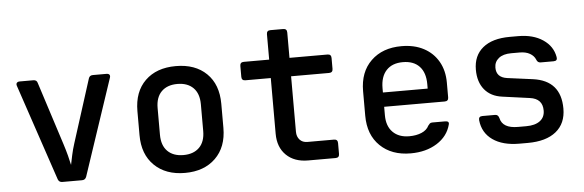

<svg xmlns="http://www.w3.org/2000/svg" viewBox="-47 -856 3094 1017"><g transform="rotate(-5 1500.0 -347.5)"><path d="M248 0Q231 0 225 -16L53 -527Q49 -538 54 -544Q59 -550 69 -550H142Q160 -550 164 -534L272 -198Q282 -167 290 -136.5Q298 -106 302 -86Q306 -106 312.5 -136.5Q319 -167 329 -198L436 -534Q441 -550 458 -550H531Q542 -550 546.5 -544Q551 -538 547 -527L376 -16Q370 0 353 0Z M900 9Q798 9 737.5 -50Q677 -109 677 -211V-339Q677 -442 737 -500.5Q797 -559 900 -559Q1003 -559 1063 -500.5Q1123 -442 1123 -339V-211Q1123 -109 1062.5 -50Q1002 9 900 9ZM900 -86Q954 -86 984.5 -116.5Q1015 -147 1015 -204V-346Q1015 -403 984.5 -433.5Q954 -464 900 -464Q846 -464 815.5 -433.5Q785 -403 785 -346V-204Q785 -147 815.5 -116.5Q846 -86 900 -86Z M1555 0Q1482 0 1439 -42Q1396 -84 1396 -156V-452H1261Q1241 -452 1241 -472V-530Q1241 -550 1261 -550H1396V-685Q1396 -705 1416 -705H1484Q1504 -705 1504 -685V-550H1706Q1726 -550 1726 -530V-472Q1726 -452 1706 -452H1504V-157Q1504 -131 1519 -114.5Q1534 -98 1560 -98H1701Q1721 -98 1721 -78V-20Q1721 0 1701 0Z M2100 10Q1999 10 1938 -49Q1877 -108 1877 -210V-340Q1877 -442 1938 -501Q1999 -560 2100 -560Q2168 -560 2218 -533.5Q2268 -507 2295.5 -459Q2323 -411 2323 -347V-268Q2323 -248 2303 -248H1981V-203Q1981 -145 2013 -113Q2045 -81 2100 -81Q2138 -81 2166 -93Q2194 -105 2205 -128Q2210 -135 2214.5 -139Q2219 -143 2228 -143H2296Q2319 -143 2314 -125Q2298 -63 2240 -26.5Q2182 10 2100 10ZM1981 -347V-324H2219V-348Q2219 -409 2188 -442Q2157 -475 2100 -475Q2043 -475 2012 -441.5Q1981 -408 1981 -347Z M2678 9Q2589 9 2536 -28.5Q2483 -66 2476 -133Q2474 -154 2495 -154H2563Q2579 -154 2584 -135Q2596 -80 2678 -80H2722Q2769 -80 2795 -99.5Q2821 -119 2821 -155Q2821 -218 2754 -227L2609 -247Q2548 -255 2515 -295.5Q2482 -336 2482 -401Q2482 -476 2532.5 -517.5Q2583 -559 2676 -559H2721Q2800 -559 2852 -524Q2904 -489 2914 -431Q2918 -410 2896 -410H2827Q2811 -410 2805 -427Q2797 -447 2775.5 -459.5Q2754 -472 2721 -472H2676Q2633 -472 2609.5 -453Q2586 -434 2586 -403Q2586 -351 2643 -343L2779 -325Q2926 -305 2926 -156Q2926 -77 2873 -34Q2820 9 2722 9Z"/></g></svg>

Font: Pitagon Sans Mono SemiBold
Style: Regular
Weight: 600
Monospace: yes
Designer: Travis Tran
Foundry: Pitagon
Version: Version 1.001; ttfautohint (v1.8.4.7-5d5b);gftools[0.9.26]